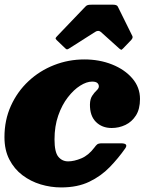

<svg xmlns="http://www.w3.org/2000/svg" viewBox="-30 -800 656 840"><path d="M582.5 -367Q582.5 -323 564.8 -295Q547 -267 518.8 -253.5Q490.5 -240 458.5 -240Q416.5 -240 389.8 -266.5Q363 -293 363.5 -343Q364 -367 373.5 -381.2Q383 -395.5 392.8 -404.5Q402.5 -413.5 402.5 -422Q402.5 -431 395.8 -437Q389 -443 373 -443Q349 -443 320.8 -425.2Q292.5 -407.5 266.8 -374.2Q241 -341 224.8 -294.5Q208.5 -248 208.5 -190Q208.5 -134.5 225.2 -114.2Q242 -94 268 -94Q294 -94 325.8 -107.2Q357.5 -120.5 383 -154.5Q389 -163 394.8 -168Q400.5 -173 416 -173H499Q533 -173 518 -151Q488 -108 450 -68.8Q412 -29.5 360.5 -4.8Q309 20 237.5 20Q192 20 148 6.8Q104 -6.5 68.2 -33.5Q32.5 -60.5 11 -102Q-10.5 -143.5 -10.5 -200Q-10.5 -275 17.8 -337.2Q46 -399.5 94.8 -445Q143.5 -490.5 206.5 -515.2Q269.5 -540 339 -540Q405 -540 460.2 -518Q515.5 -496 549 -457Q582.5 -418 582.5 -367ZM254 -590 217.5 -625Q212.5 -630.5 213.2 -633Q214 -635.5 220 -642L343.5 -771Q349 -777 355 -778.2Q361 -779.5 372 -779.5H464.5Q481.5 -779.5 485.5 -771L549 -642.5Q553 -635 544 -625L508.5 -588Q502 -581.5 499.8 -582.2Q497.5 -583 492 -587.5L411.5 -660Q400.5 -669.5 386.5 -660.5L271 -587Q264.5 -583 261.2 -584.5Q258 -586 254 -590Z"/></svg>

Font: Besley* Fatface
Style: Italic
Weight: 900
Italic angle: -13°
Designer: Owen Earl
Foundry: indestructible type*
Version: Version 3.000; ttfautohint (v1.8.3)